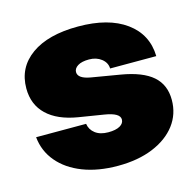

<svg xmlns="http://www.w3.org/2000/svg" viewBox="-85 -614 728 714"><g transform="rotate(-15 279.5 -256.5)"><path d="M285.2 13.2Q208.5 13.2 150.1 -9.5Q91.8 -32.2 57.4 -73.2Q22.9 -114.3 17.6 -168.5H210Q213.4 -145.5 232.2 -131.1Q251 -116.7 282.2 -116.7Q311 -116.7 326.9 -125.7Q342.8 -134.8 342.8 -149.9Q342.8 -174.8 285.2 -184.1L188.5 -199.7Q110.8 -212.4 70.1 -251.5Q29.3 -290.5 29.3 -353Q29.3 -433.1 94 -479.5Q158.7 -525.9 274.4 -525.9Q391.1 -525.9 458.3 -477.1Q525.4 -428.2 527.3 -344.2H349.6Q349.1 -366.7 329.8 -381.8Q310.5 -397 282.2 -397Q253.9 -397 238.8 -387.5Q223.6 -377.9 223.6 -363.8Q223.6 -338.9 271.5 -330.6L381.8 -312Q463.4 -298.3 502.2 -264.4Q541 -230.5 541 -172.4Q541 -117.7 509.3 -75.9Q477.5 -34.2 419.9 -10.5Q362.3 13.2 285.2 13.2Z"/></g></svg>

Font: Inter Display Black
Style: Regular
Weight: 900
Designer: Rasmus Andersson
Foundry: rsms
Version: Version 4.000;git-a52131595